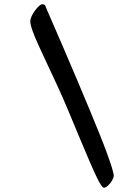

<svg xmlns="http://www.w3.org/2000/svg" viewBox="-20 -816 640 913"><path d="M474.1 76.7Q469 76.7 461 65Q453.1 53.3 440.3 27.3Q427.5 1.4 409.1 -41.4Q390.7 -84.2 364.9 -145.5Q339.2 -206.8 304.8 -289.7Q279.9 -349.3 254.5 -404.5Q229.2 -459.7 205.7 -509.2Q182.3 -558.6 163.9 -599.1Q145.6 -639.6 134.8 -669.2Q124.1 -698.7 124.1 -714.7Q124.1 -725.8 130.6 -739.5Q137 -753.2 146.7 -766.3Q156.3 -779.3 165.8 -787.6Q175.3 -795.9 181.1 -795.9Q191.9 -795.9 195.2 -789Q198.6 -782.1 204.5 -766.5Q243.9 -676 280 -592.4Q316 -508.8 347.6 -433.9Q379.2 -359 406.1 -294.4Q433 -229.8 454.3 -176.6Q475.6 -123.3 490.3 -83Q504.9 -42.7 512.9 -16.4Q520.8 10 520.8 20.5Q520.8 29 512.7 42.7Q504.6 56.4 493.6 66.6Q482.6 76.7 474.1 76.7Z"/></svg>

Font: Kalam Variable Light
Style: Regular
Weight: 300
Designer: Lipi Raval, Jonny Pinhorn
Foundry: Indian Type Foundry
Version: Version 3.000